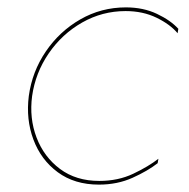

<svg xmlns="http://www.w3.org/2000/svg" viewBox="-20 -490 513 520"><path d="M67 -230Q76 -293 112 -345.5Q148 -398 202.5 -429Q257 -460 320 -460Q367 -460 404 -442Q441 -424 461 -400L463 -412Q442 -435 405 -452.5Q368 -470 321 -470Q254 -470 197.5 -437.5Q141 -405 104 -350.5Q67 -296 58 -230Q50 -167 70.5 -112Q91 -57 136.5 -23.5Q182 10 248 10Q298 10 339 -8.5Q380 -27 407 -48L409 -60Q382 -39 341 -19.5Q300 0 249 0Q186 0 142.5 -32.5Q99 -65 79 -117.5Q59 -170 67 -230Z"/></svg>

Font: Jost* 200 Hairline Italic
Style: Italic
Weight: 100
Italic angle: -10°
Version: Version 3.200; ttfautohint (v0.97) -l 8 -r 50 -G 200 -x 14 -